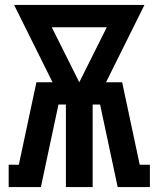

<svg xmlns="http://www.w3.org/2000/svg" viewBox="-20 -755 640 775"><path d="M15 0V-90H56L127 -423H192L37 -735H563L408 -423H473L544 -90H585V0H455L384 -333H354V0H246V-333H216L145 0ZM300 -423 411 -645H189Z"/></svg>

Font: Iosevka HT Extrabold Extended
Style: Regular
Weight: 800
Width: 7
Monospace: yes
Designer: Belleve Invis
Foundry: Belleve Invis
Version: Version 32.3.0; ttfautohint (v1.8.4)